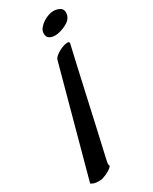

<svg xmlns="http://www.w3.org/2000/svg" viewBox="-218 -783 684 856"><g transform="rotate(-30 124.0 -355.5)"><path d="M39.1 21.5Q29.3 23.4 18.6 23.4Q9.8 23.4 -0.5 21.5Q-10.7 19.5 -19.5 12.7L129.9 -537.1Q132.8 -547.9 147.5 -558.6Q162.1 -569.3 178.2 -575.7Q194.3 -582 206.1 -582Q217.8 -582 215.8 -572.3Q211.9 -556.6 198.2 -496.1Q192.4 -469.7 183.6 -431.2Q174.8 -392.6 162.6 -337.9Q150.4 -283.2 134.3 -210.9Q118.2 -138.7 96.7 -44.9Q94.7 -38.1 93.8 -31.2Q92.8 -25.4 93.3 -19.5Q93.8 -13.7 95.7 -11.7Q87.9 -2 78.1 3.9Q68.4 9.8 59.6 13.7Q48.8 17.6 39.1 21.5ZM189.5 -637.7Q165 -633.8 149.4 -642.6Q133.8 -651.4 135.7 -672.9Q136.7 -685.5 146 -696.8Q155.3 -708 168.5 -716.8Q181.6 -725.6 196.3 -730.5Q210.9 -735.4 221.7 -735.4Q241.2 -735.4 255.9 -726.6Q270.5 -717.8 268.6 -698.2Q266.6 -672.9 242.2 -657.7Q217.8 -642.6 189.5 -637.7Z"/></g></svg>

Font: Satisfy
Style: Regular
Weight: 400
Designer: Font Diner, Inc
Foundry: Font Diner, Inc
Version: Version 1.001